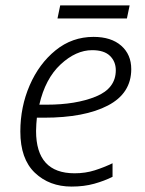

<svg xmlns="http://www.w3.org/2000/svg" viewBox="-20 -678 535 708"><path d="M244 10Q290 10 327.5 -0.5Q365 -11 395 -26V-76Q364 -61 329.5 -50Q295 -39 255 -39Q113 -39 113 -195Q113 -208 114 -221Q115 -234 116 -244H142Q292 -244 378 -289Q464 -334 464 -423Q464 -477 427 -509.5Q390 -542 325 -542Q246 -542 185 -492.5Q124 -443 89.5 -363.5Q55 -284 55 -193Q55 -92 108.5 -41Q162 10 244 10ZM125 -292Q147 -388 203.5 -440.5Q260 -493 320 -493Q364 -493 385.5 -472Q407 -451 407 -419Q407 -352 333.5 -322Q260 -292 152 -292ZM192 -610 202 -658H458L448 -610Z"/></svg>

Font: Noto Sans UI Light
Style: Italic
Weight: 300
Italic angle: -12°
Designer: Monotype Design Team
Foundry: Monotype Imaging Inc.
Version: Version 1.901